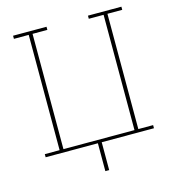

<svg xmlns="http://www.w3.org/2000/svg" viewBox="-123 -801 968 1065"><g transform="rotate(-15 361.0 -269.0)"><path d="M350 0H50V-18H135V-680H50V-698H242V-680H157V-18H565V-680H480V-698H672V-680H587V-18H672V0H372V160H350Z"/></g></svg>

Font: IBM Plex Serif Thin
Style: Regular
Weight: 100
Designer: Mike Abbink, Paul van der Laan, Pieter van Rosmalen
Foundry: Bold Monday
Version: Version 3.001